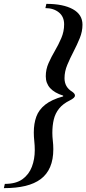

<svg xmlns="http://www.w3.org/2000/svg" viewBox="-131 -762 447 994"><path d="M109 -742Q196 -742 246 -714.5Q296 -687 296 -634Q296 -599 282 -564.5Q268 -530 250 -495.5Q232 -461 217.5 -426.5Q203 -392 203 -357Q203 -311 243 -287Q257 -277 257 -268Q257 -261 251 -255.5Q245 -250 232 -243Q195 -225 175 -200Q155 -175 147.5 -143.5Q140 -112 140 -74Q140 -54 142.5 -33Q145 -12 145 10Q145 64 128.5 102.5Q112 141 80 165Q48 189 0.5 200.5Q-47 212 -111 212L-106 190Q-48 190 -14.5 165.5Q19 141 34 101.5Q49 62 49 15Q49 -9 46.5 -31.5Q44 -54 44 -76Q44 -122 57 -158Q70 -194 103.5 -220.5Q137 -247 196 -263V-267Q106 -295 106 -367Q106 -403 120.5 -435.5Q135 -468 153.5 -499.5Q172 -531 186.5 -565Q201 -599 201 -636Q201 -676 173.5 -698Q146 -720 104 -720Z"/></svg>

Font: Platypi Light Medium
Style: Italic
Weight: 500
Italic angle: -13°
Version: Version 1.200